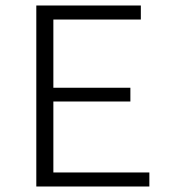

<svg xmlns="http://www.w3.org/2000/svg" viewBox="-20 -678 619 698"><path d="M523 0H112V-658H492V-607H174V-51H523ZM133 -309V-359H454V-309Z"/></svg>

Font: Ysabeau Office Light
Style: Regular
Weight: 300
Designer: Christian Thalmann (Catharsis Fonts)
Version: Version 2.001;gftools[0.9.30]; featfreeze: tnum,lnum,ss02